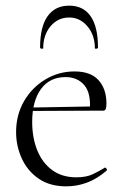

<svg xmlns="http://www.w3.org/2000/svg" viewBox="-20 -648 445 680"><path d="M215 12Q156 12 116.5 -15.5Q77 -43 57 -87Q37 -131 37 -180Q37 -241 65 -289.5Q93 -338 140.5 -366.5Q188 -395 244 -395Q301 -395 329 -364Q357 -333 357 -281Q357 -268 354.5 -262Q352 -256 345 -256H298Q303 -318 278.5 -346.5Q254 -375 212 -375Q156 -375 125 -332.5Q94 -290 94 -216Q94 -160 112 -115.5Q130 -71 165 -45.5Q200 -20 250 -20Q285 -20 307.5 -30.5Q330 -41 351 -54Q353 -56 356.5 -51.5Q360 -47 358 -44Q323 -14 287.5 -1Q252 12 215 12ZM81 -255 80 -267 308 -271V-256ZM133 -477Q133 -475 127.5 -475.5Q122 -476 122 -480Q122 -553 148.5 -590.5Q175 -628 225 -628Q275 -628 301 -590.5Q327 -553 327 -480Q327 -476 321.5 -475.5Q316 -475 316 -477Q316 -524 289.5 -555Q263 -586 225 -586Q185 -586 159 -555Q133 -524 133 -477Z"/></svg>

Font: Cormorant Garamond Light Light
Style: Regular
Weight: 300
Version: Version 4.001